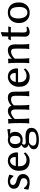

<svg xmlns="http://www.w3.org/2000/svg" viewBox="1810 -2524 954 4615"><g transform="rotate(-90 2287.5 -217.0)"><path d="M33.2 -13.7 54.7 -117.2H77.1L78.1 -115.2Q136.7 -35.2 211.9 -35.2Q253.9 -35.2 282.7 -59.6Q311.5 -84 311.5 -125.5Q311.5 -167 280.8 -184.6Q250 -202.1 207 -213.9Q164.1 -225.6 131.8 -241.2Q57.6 -277.3 57.6 -362.3Q57.6 -411.1 84.5 -442.9Q111.3 -474.6 152.3 -490.2Q193.4 -505.9 237.3 -505.9Q281.2 -505.9 329.6 -493.7Q377.9 -481.4 397.5 -468.8L373 -375H351.6L321.3 -409.2Q280.3 -452.1 237.8 -452.1Q195.3 -452.1 171.9 -434.1Q148.4 -416 148.4 -386.2Q148.4 -356.4 165 -338.9Q192.4 -311.5 242.7 -299.8Q293 -288.1 329.1 -270.5Q410.2 -231.4 411.1 -142.6Q411.1 -82 372.1 -38.1Q322.3 18.6 211.9 18.6Q128.9 18.6 37.1 -12.7Z M489.3 -237.3Q489.3 -322.3 524.4 -382.8Q559.6 -443.4 614.3 -474.6Q668.9 -505.9 727.5 -505.9Q835.9 -505.9 888.7 -431.6Q932.6 -370.1 931.6 -285.2Q931.6 -260.7 907.2 -260.7H597.7Q597.7 -165 623 -124.5Q648.4 -84 683.1 -70.3Q717.8 -56.6 755.9 -56.6Q793.9 -56.6 833.5 -72.3Q873 -87.9 902.3 -120.1L905.3 -123L932.6 -87.9L930.7 -85.9Q896.5 -40 843.8 -10.7Q791 18.6 730.5 18.6Q608.4 18.6 542 -57.6Q489.3 -120.1 489.3 -237.3ZM603.5 -315.4H809.6Q821.3 -315.4 821.3 -327.1Q821.3 -405.3 771.5 -438.5Q750 -452.1 731 -452.1Q711.9 -452.1 686.5 -441.4Q661.1 -430.7 637.7 -401.4Q614.3 -372.1 603.5 -315.4Z M1006.8 116.2Q1006.8 52.7 1069.3 18.6Q1095.7 3.9 1122.1 -7.8Q1041 -30.3 1041 -97.7Q1041 -127.9 1064.9 -147Q1088.9 -166 1111.3 -182.6Q1032.2 -229.5 1032.2 -327.1Q1032.2 -385.7 1063.5 -425.3Q1094.7 -464.8 1140.6 -485.4Q1186.5 -505.9 1225.6 -505.9Q1264.6 -505.9 1302.7 -496.1Q1358.4 -499 1407.7 -506.3Q1457 -513.7 1484.4 -516.6H1486.3L1491.2 -510.7V-508.8Q1488.3 -494.1 1488.3 -480.5Q1488.3 -466.8 1491.2 -451.2V-449.2L1485.4 -443.4H1484.4Q1453.1 -446.3 1426.3 -449.2Q1399.4 -452.1 1377.9 -454.1Q1425.8 -414.1 1425.8 -325.2Q1425.8 -278.3 1402.8 -238.3Q1379.9 -198.2 1336.4 -173.8Q1293 -149.4 1235.8 -149.4Q1178.7 -149.4 1146.5 -164.1Q1129.9 -148.4 1124 -140.1Q1118.2 -131.8 1118.2 -115.2Q1118.2 -75.2 1181.6 -75.2L1307.6 -83Q1457 -83 1502.9 -12.7Q1521.5 15.6 1521.5 63.5Q1521.5 146.5 1444.3 193.4Q1367.2 240.2 1231.4 240.2Q1006.8 240.2 1006.8 116.2ZM1093.8 98.6Q1093.8 183.6 1240.2 181.6Q1351.6 181.6 1403.3 142.6Q1429.7 122.1 1429.7 85Q1429.7 47.9 1408.7 29.3Q1387.7 10.7 1350.6 5.9Q1313.5 1 1266.6 1L1166 3.9Q1093.8 43.9 1093.8 98.6ZM1229.5 -203.1Q1329.1 -203.1 1329.1 -328.6Q1329.1 -454.1 1227.5 -454.1Q1179.7 -454.1 1155.3 -421.4Q1130.9 -388.7 1130.9 -331.5Q1130.9 -274.4 1152.8 -238.8Q1174.8 -203.1 1229.5 -203.1Z M1626 -489.3V-498H1629.9Q1643.6 -496.1 1670.4 -496.1Q1697.3 -496.1 1723.6 -501H1724.6Q1735.4 -501 1736.3 -486.3V-404.3Q1831.1 -505.9 1928.7 -505.9Q1975.6 -505.9 2008.8 -482.4Q2042 -459 2052.7 -418.9Q2137.7 -505.9 2248 -505.9Q2358.4 -505.9 2381.8 -412.1Q2392.6 -369.1 2391.6 -319.3V-204.1Q2391.6 -69.3 2402.3 2V10.7Q2382.8 6.8 2341.8 6.8Q2305.7 6.8 2289.1 9.8H2287.1L2281.2 3.9V2Q2292 -70.3 2292 -204.1V-331.1Q2292 -386.7 2270.5 -407.7Q2249 -428.7 2210 -428.7Q2170.9 -428.7 2137.2 -417.5Q2103.5 -406.2 2062.5 -362.3V-204.1Q2062.5 -69.3 2073.2 2V10.7Q2053.7 6.8 2012.7 6.8Q1974.6 6.8 1955.1 10.7V2Q1962.9 -58.6 1962.9 -160.2V-331.1Q1962.9 -387.7 1942.4 -408.2Q1921.9 -428.7 1892.1 -428.7Q1862.3 -428.7 1819.3 -404.8Q1776.4 -380.9 1736.3 -340.8V-204.1Q1736.3 -77.1 1747.1 2V3.9L1741.2 9.8H1739.3Q1722.7 6.8 1685.5 6.8Q1647.5 6.8 1627.9 10.7V2Q1635.7 -58.6 1635.7 -160.2V-266.6Q1635.7 -426.8 1626 -489.3Z M2508.8 -237.3Q2508.8 -322.3 2543.9 -382.8Q2579.1 -443.4 2633.8 -474.6Q2688.5 -505.9 2747.1 -505.9Q2855.5 -505.9 2908.2 -431.6Q2952.1 -370.1 2951.2 -285.2Q2951.2 -260.7 2926.8 -260.7H2617.2Q2617.2 -165 2642.6 -124.5Q2668 -84 2702.6 -70.3Q2737.3 -56.6 2775.4 -56.6Q2813.5 -56.6 2853 -72.3Q2892.6 -87.9 2921.9 -120.1L2924.8 -123L2952.1 -87.9L2950.2 -85.9Q2916 -40 2863.3 -10.7Q2810.5 18.6 2750 18.6Q2627.9 18.6 2561.5 -57.6Q2508.8 -120.1 2508.8 -237.3ZM2623 -315.4H2829.1Q2840.8 -315.4 2840.8 -327.1Q2840.8 -405.3 2791 -438.5Q2769.5 -452.1 2750.5 -452.1Q2731.4 -452.1 2706.1 -441.4Q2680.7 -430.7 2657.2 -401.4Q2633.8 -372.1 2623 -315.4Z M3074.2 -489.3V-498H3078.1Q3091.8 -496.1 3119.1 -496.1Q3146.5 -496.1 3172.9 -501H3173.8Q3183.6 -501 3184.6 -486.3V-409.2Q3249 -480.5 3328.1 -498Q3360.4 -505.9 3381.8 -505.9Q3461.9 -505.9 3495.1 -458.5Q3528.3 -411.1 3528.3 -320.3L3526.4 -204.1Q3526.4 -69.3 3536.1 2V10.7Q3516.6 6.8 3476.6 6.8Q3438.5 6.8 3418 10.7V2Q3425.8 -59.6 3425.8 -204.1V-317.4Q3425.8 -386.7 3408.2 -407.7Q3390.6 -428.7 3354 -428.7Q3317.4 -428.7 3272.5 -408.2Q3227.5 -387.7 3184.6 -337.9V-204.1Q3184.6 -77.1 3195.3 2V10.7Q3175.8 6.8 3133.8 6.8Q3095.7 6.8 3076.2 10.7V2Q3084 -58.6 3084 -160.2V-266.6Q3084 -426.8 3074.2 -489.3Z M3627.9 -445.3Q3635.7 -453.1 3654.3 -495.1L3656.2 -497.1H3659.2Q3689.5 -494.1 3716.8 -494.1Q3716.8 -565.4 3721.7 -637.7V-643.6L3724.6 -644.5Q3752 -648.4 3767.6 -656.7Q3783.2 -665 3806.6 -673.8H3808.6Q3822.3 -673.8 3822.3 -658.2Q3816.4 -591.8 3816.4 -494.1H3866.2Q3899.4 -494.1 3947.3 -497.1H3949.2L3958 -486.3L3949.2 -460L3942.4 -432.6H3939.5Q3906.2 -435.5 3856.4 -435.5H3816.4V-294.9L3813.5 -141.6Q3813.5 -55.7 3848.6 -51.8Q3863.3 -48.8 3883.3 -48.8Q3903.3 -48.8 3939.5 -60.5L3956.1 -27.3Q3886.7 18.6 3818.4 18.6Q3777.3 18.6 3745.1 -9.8Q3712.9 -38.1 3712.9 -95.7L3716.8 -282.2V-435.5Q3684.6 -435.5 3639.6 -432.6H3637.7Z M4425.8 -472.7Q4536.1 -405.3 4536.1 -243.2Q4536.1 -166 4506.3 -106.9Q4476.6 -47.9 4421.4 -14.6Q4366.2 18.6 4288.6 18.6Q4210.9 18.6 4155.3 -15.1Q4099.6 -48.8 4070.3 -106Q4041 -163.1 4041 -239.7Q4041 -316.4 4071.8 -377.4Q4102.5 -438.5 4159.7 -472.2Q4216.8 -505.9 4293.9 -505.9Q4371.1 -505.9 4425.8 -472.7ZM4150.4 -259.8Q4150.4 -168.9 4180.7 -110.4Q4217.8 -35.2 4298.8 -35.2Q4335.9 -35.2 4365.2 -59.6Q4426.8 -112.3 4426.8 -221.7Q4426.8 -292 4416 -343.3Q4405.3 -394.5 4374.5 -423.3Q4343.8 -452.1 4288.6 -452.1Q4233.4 -452.1 4203.6 -422.9Q4173.8 -393.6 4162.1 -347.7Q4150.4 -301.8 4150.4 -259.8Z"/></g></svg>

Font: GenEi LateMin v2
Style: Medium
Weight: 500
Designer: o_tamon (Modified)
Foundry: o_tamon / Adobe Systems Incorporated / FONT 910 / Philipp H. Poll
Version: Version 2.1;Original Version 1.004